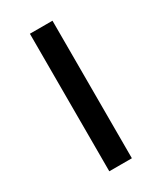

<svg xmlns="http://www.w3.org/2000/svg" viewBox="-144 -592 546 648"><g transform="rotate(-30 129.0 -268.0)"><path d="M173 0H85V-536H173Z"/></g></svg>

Font: Noto Sans Coptic
Style: Regular
Weight: 400
Designer: Monotype Design Team, Denis Moyogo Jacquerye
Foundry: Monotype Imaging Inc.
Version: Version 2.002; ttfautohint (v1.8.4.7-5d5b)